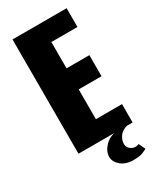

<svg xmlns="http://www.w3.org/2000/svg" viewBox="-190 -652 711 860"><g transform="rotate(-30 165.5 -221.5)"><path d="M33 0V-591H313V-494H178V-358H296V-249H178V-95H313V0ZM233 148Q193 148 169 127.5Q145 107 145 82Q145 54 168.5 28.5Q192 3 230 -2L283 0Q256 8 243.5 26.5Q231 45 231 63Q231 81 243.5 91Q256 101 269 101Q276 101 281 99.5Q286 98 288 97L304 131Q298 134 282.5 141Q267 148 233 148Z"/></g></svg>

Font: Alumni Sans ExtraBold
Style: Regular
Weight: 800
Designer: Robert E. Leuschke
Foundry: Robert E. Leuschke
Version: Version 1.018